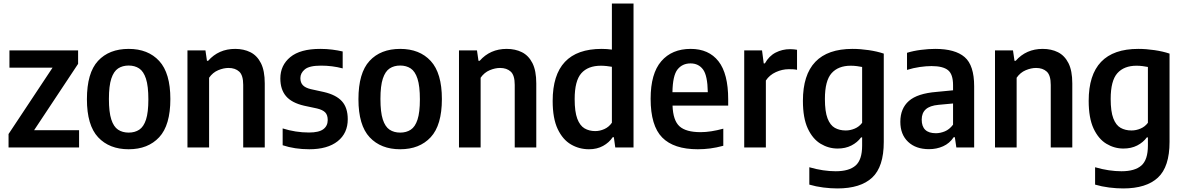

<svg xmlns="http://www.w3.org/2000/svg" viewBox="-20 -828 6647 1078"><path d="M28 0V-75.5L275 -448H33V-545H418.5V-469.5L171.5 -97H424V0Z M702.5 10Q594 10 531 -57.2Q468 -124.5 468 -271Q468 -418.5 530.2 -486Q592.5 -553.5 702.5 -553.5Q811.5 -553.5 874 -485.5Q936.5 -417.5 936.5 -272Q936.5 -125 873.8 -57.5Q811 10 702.5 10ZM702.5 -83.5Q737 -83.5 761.8 -99.8Q786.5 -116 799.8 -156.5Q813 -197 813 -270Q813 -345 799.5 -386.2Q786 -427.5 761.2 -443.8Q736.5 -460 702.5 -460Q668 -460 643.2 -443.8Q618.5 -427.5 605 -386.8Q591.5 -346 591.5 -272.5Q591.5 -198.5 604.8 -157.5Q618 -116.5 642.8 -100Q667.5 -83.5 702.5 -83.5Z M1032.5 0V-545H1133.5L1142 -486.5H1148.5Q1207.5 -553.5 1300.5 -553.5Q1348.5 -553.5 1386 -534.8Q1423.5 -516 1445 -473.5Q1466.5 -431 1466.5 -359.5V0H1345.5V-351.5Q1345.5 -405.5 1323 -426Q1300.5 -446.5 1263 -446.5Q1235.5 -446.5 1205 -433.8Q1174.5 -421 1154 -391.5V0Z M1716.5 10Q1635 10 1567 -12.5V-107Q1639.5 -84 1715 -84Q1770.5 -84 1795.2 -102.5Q1820 -121 1820 -154Q1820 -182.5 1805.8 -197Q1791.5 -211.5 1760 -219L1687.5 -234.5Q1618 -250.5 1586 -288Q1554 -325.5 1554 -387.5Q1554 -461.5 1610 -507.5Q1666 -553.5 1778 -553.5Q1813 -553.5 1844.8 -549.5Q1876.5 -545.5 1904 -539V-444Q1846 -459.5 1782.5 -459.5Q1717 -459.5 1691.8 -438.8Q1666.5 -418 1666.5 -389.5Q1666.5 -364.5 1680.2 -349.8Q1694 -335 1725 -327.5L1798 -311.5Q1867.5 -295.5 1900 -259.2Q1932.5 -223 1932.5 -158.5Q1932.5 -80 1875.8 -35Q1819 10 1716.5 10Z M2227 10Q2118.5 10 2055.5 -57.2Q1992.5 -124.5 1992.5 -271Q1992.5 -418.5 2054.8 -486Q2117 -553.5 2227 -553.5Q2336 -553.5 2398.5 -485.5Q2461 -417.5 2461 -272Q2461 -125 2398.2 -57.5Q2335.5 10 2227 10ZM2227 -83.5Q2261.5 -83.5 2286.2 -99.8Q2311 -116 2324.2 -156.5Q2337.5 -197 2337.5 -270Q2337.5 -345 2324 -386.2Q2310.5 -427.5 2285.8 -443.8Q2261 -460 2227 -460Q2192.5 -460 2167.8 -443.8Q2143 -427.5 2129.5 -386.8Q2116 -346 2116 -272.5Q2116 -198.5 2129.2 -157.5Q2142.5 -116.5 2167.2 -100Q2192 -83.5 2227 -83.5Z M2557 0V-545H2658L2666.5 -486.5H2673Q2732 -553.5 2825 -553.5Q2873 -553.5 2910.5 -534.8Q2948 -516 2969.5 -473.5Q2991 -431 2991 -359.5V0H2870V-351.5Q2870 -405.5 2847.5 -426Q2825 -446.5 2787.5 -446.5Q2760 -446.5 2729.5 -433.8Q2699 -421 2678.5 -391.5V0Z M3287 10Q3232 10 3185.8 -17Q3139.5 -44 3111.2 -103.5Q3083 -163 3083 -261.5Q3083 -553.5 3358 -553.5Q3372.5 -553.5 3387.5 -552.5Q3402.5 -551.5 3415.5 -549.5V-808H3537V0H3434.5L3426.5 -57.5H3420Q3400 -27.5 3366 -8.8Q3332 10 3287 10ZM3322 -92Q3348 -92 3373.5 -103.5Q3399 -115 3415.5 -139V-453Q3403 -455.5 3385.8 -457.2Q3368.5 -459 3353.5 -459Q3281.5 -459 3244 -416.8Q3206.5 -374.5 3206.5 -272Q3206.5 -200.5 3221.2 -161.5Q3236 -122.5 3262 -107.2Q3288 -92 3322 -92Z M3898 10Q3763 10 3698 -56Q3633 -122 3633 -273.5Q3633 -415 3692.8 -484.2Q3752.5 -553.5 3858 -553.5Q3959.5 -553.5 4014 -484Q4068.5 -414.5 4068.5 -270V-235H3756Q3759 -151.5 3795.2 -118.8Q3831.5 -86 3913.5 -86Q3942.5 -86 3974.2 -91Q4006 -96 4041 -105.5V-9.5Q4002 1 3967.5 5.5Q3933 10 3898 10ZM3857 -472Q3811 -472 3784 -438Q3757 -404 3755.5 -310.5H3954Q3952.5 -404 3927.2 -438Q3902 -472 3857 -472Z M4158.5 0V-545H4258.5L4268 -472H4274.5Q4297.5 -513.5 4335 -532.8Q4372.5 -552 4416 -552Q4427 -552 4437 -551Q4447 -550 4455 -548.5V-436Q4443.5 -438.5 4432 -439Q4420.5 -439.5 4408.5 -439.5Q4372 -439.5 4336.2 -423.2Q4300.5 -407 4280 -376V0Z M4681.5 230Q4644.5 230 4602.8 224.8Q4561 219.5 4524 208.5V111Q4563.5 122.5 4600.8 128Q4638 133.5 4672 133.5Q4747.5 133.5 4784 101.2Q4820.5 69 4820.5 -10.5V-56.5H4814.5Q4794 -28.5 4760.5 -11.2Q4727 6 4683 6Q4632 6 4587.5 -20.8Q4543 -47.5 4515.5 -106.2Q4488 -165 4488 -262Q4488 -553.5 4766.5 -553.5Q4810.5 -553.5 4857.8 -546.5Q4905 -539.5 4942 -527V-31Q4942 108.5 4876.8 169.2Q4811.5 230 4681.5 230ZM4728.5 -95.5Q4754 -95.5 4779 -106Q4804 -116.5 4820.5 -138.5V-452Q4808 -454.5 4791 -456.8Q4774 -459 4756.5 -459Q4686.5 -459 4649 -417Q4611.5 -375 4611.5 -272.5Q4611.5 -202 4626.2 -163.5Q4641 -125 4667.2 -110.2Q4693.5 -95.5 4728.5 -95.5Z M5196 9.5Q5122 9.5 5078.5 -31.8Q5035 -73 5035 -144Q5035 -219 5083 -261.2Q5131 -303.5 5238.5 -312L5331 -321V-350Q5331 -411.5 5302.5 -434.2Q5274 -457 5210 -457Q5180.5 -457 5144 -451.8Q5107.5 -446.5 5072.5 -435.5V-531.5Q5107.5 -542.5 5150.5 -548Q5193.5 -553.5 5231 -553.5Q5342.5 -553.5 5396 -507.5Q5449.5 -461.5 5449.5 -343.5V0H5349.5L5341 -57.5H5334.5Q5311.5 -23 5275.2 -6.8Q5239 9.5 5196 9.5ZM5155 -156.5Q5155 -80 5234.5 -80Q5259 -80 5284.8 -90.5Q5310.5 -101 5331 -128V-247L5250 -239.5Q5200.5 -235 5177.8 -214.2Q5155 -193.5 5155 -156.5Z M5566.5 0V-545H5667.5L5676 -486.5H5682.5Q5741.5 -553.5 5834.5 -553.5Q5882.5 -553.5 5920 -534.8Q5957.5 -516 5979 -473.5Q6000.5 -431 6000.5 -359.5V0H5879.5V-351.5Q5879.5 -405.5 5857 -426Q5834.5 -446.5 5797 -446.5Q5769.5 -446.5 5739 -433.8Q5708.5 -421 5688 -391.5V0Z M6286 230Q6249 230 6207.2 224.8Q6165.5 219.5 6128.5 208.5V111Q6168 122.5 6205.2 128Q6242.5 133.5 6276.5 133.5Q6352 133.5 6388.5 101.2Q6425 69 6425 -10.5V-56.5H6419Q6398.5 -28.5 6365 -11.2Q6331.5 6 6287.5 6Q6236.5 6 6192 -20.8Q6147.5 -47.5 6120 -106.2Q6092.5 -165 6092.5 -262Q6092.5 -553.5 6371 -553.5Q6415 -553.5 6462.2 -546.5Q6509.5 -539.5 6546.5 -527V-31Q6546.5 108.5 6481.2 169.2Q6416 230 6286 230ZM6333 -95.5Q6358.5 -95.5 6383.5 -106Q6408.5 -116.5 6425 -138.5V-452Q6412.5 -454.5 6395.5 -456.8Q6378.5 -459 6361 -459Q6291 -459 6253.5 -417Q6216 -375 6216 -272.5Q6216 -202 6230.8 -163.5Q6245.5 -125 6271.8 -110.2Q6298 -95.5 6333 -95.5Z"/></svg>

Font: Encode Sans Semi Condensed SemiBold
Style: Regular
Weight: 600
Width: 4
Designer: Multiple Designers
Foundry: Impallari Type
Version: Version 3.000; ttfautohint (v1.8.3) -l 8 -r 50 -G 200 -x 14 